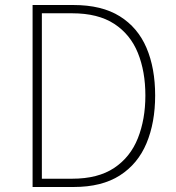

<svg xmlns="http://www.w3.org/2000/svg" viewBox="-20 -746 701 766"><path d="M110 0V-726H273Q386 -726 458 -681Q530 -636 564.5 -555Q599 -474 599 -365Q599 -257 564.5 -174.5Q530 -92 458 -46Q386 0 274 0ZM147 -33H268Q371 -33 435.5 -76Q500 -119 530 -194.5Q560 -270 560 -365Q560 -461 530 -535Q500 -609 435.5 -651Q371 -693 268 -693H147Z"/></svg>

Font: Noto Sans TC
Style: Regular
Weight: 100
Designer: Ryoko NISHIZUKA 西塚涼子 (kana, bopomofo & ideographs); Paul D. Hunt (Latin, Greek & Cyrillic); Sandoll Communications 산돌커뮤니
Foundry: Adobe
Version: Version 2.004;hotconv 1.0.118;makeotfexe 2.5.65603